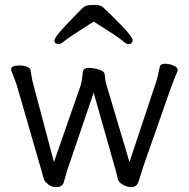

<svg xmlns="http://www.w3.org/2000/svg" viewBox="-20 -745 770 783"><path d="M515 18Q502 18 488.5 12Q475 6 468 -1.5Q461 -9 459 -21Q457 -33 453 -46L362 -367L259 -65Q253 -48 249.5 -34.5Q246 -21 240 -1.5Q234 18 209.5 18Q185 18 167 -2Q160 -9 158 -18Q156 -27 150 -46L48 -399L38 -426Q32 -443 28.5 -451Q25 -459 25 -462Q25 -478 60 -478Q75 -478 89.5 -473Q104 -468 105 -457Q107 -447 109 -433Q111 -419 114 -408L200 -84L308 -394Q313 -409 314.5 -424.5Q316 -440 318 -451Q320 -468 342 -468Q364 -468 384.5 -461Q405 -454 406.5 -444Q408 -434 409 -423.5Q410 -413 413 -403L508 -84L615 -406Q620 -420 624 -438Q628 -456 632 -474Q635 -485 653 -485Q671 -485 688 -477.5Q705 -470 705 -459Q705 -456 699.5 -444Q694 -432 677 -387L564 -65Q560 -53 555.5 -37.5Q551 -22 546 -7Q539 18 515 18ZM220 -565Q202 -565 202 -580.5Q202 -596 283 -678Q303 -699 314.5 -710Q326 -721 336.5 -723Q347 -725 369 -725Q391 -725 403 -713Q415 -701 435 -682Q521 -598 521 -581.5Q521 -565 503 -565Q495 -565 477.5 -580.5Q460 -596 362 -657Q261 -593 244.5 -579Q228 -565 220 -565Z"/></svg>

Font: LXGW WenKai TC
Style: Regular
Weight: 400
Designer: LXGW / Fontworks Inc.
Foundry: LXGW / Fontworks Inc.
Version: Version 1.330